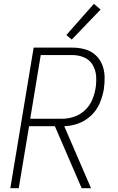

<svg xmlns="http://www.w3.org/2000/svg" viewBox="-20 -984 616 1004"><path d="M34 0H78L132 -324H267L407 0H456L316 -324Q353 -325 390 -338.5Q427 -352 456.5 -380Q486 -408 501.5 -444.5Q517 -481 523 -518Q528 -551 527 -584Q526 -617 514 -646.5Q502 -676 478.5 -697Q455 -718 423.5 -726.5Q392 -735 359 -735H156ZM138 -363 193 -696H359Q391 -696 419.5 -684Q448 -672 464 -645.5Q480 -619 482.5 -587.5Q485 -556 480 -524Q475 -492 462 -461.5Q449 -431 424 -407.5Q399 -384 367.5 -373.5Q336 -363 305 -363ZM355 -777 506 -934 471 -964 327 -801Z"/></svg>

Font: Iosevka Sparkle Extralight
Style: Italic
Weight: 200
Italic angle: -9°
Designer: Belleve Invis
Foundry: Belleve Invis
Version: Version 4.5.0; ttfautohint (v1.8.3)